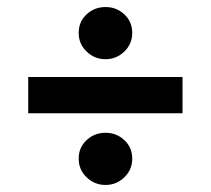

<svg xmlns="http://www.w3.org/2000/svg" viewBox="-20 -586 601 548"><path d="M60.5 -366.2V-262.7H501V-366.2ZM204.6 -492.2C204.6 -471.2 211.9 -453.6 227.1 -439C242.2 -424.3 260.3 -417 281.2 -417C302.2 -417 319.8 -424.3 335 -439C350.1 -453.6 357.4 -471.2 357.4 -492.2C357.4 -513.2 350.1 -530.8 335 -544.9C319.8 -559.1 302.2 -565.9 281.2 -565.9C260.3 -565.9 242.2 -559.1 227.1 -544.9C211.9 -530.8 204.6 -513.2 204.6 -492.2ZM204.6 -133.3C204.6 -112.3 211.9 -94.7 227.1 -80.1C242.2 -65.4 260.3 -58.1 281.2 -58.1C302.2 -58.1 319.8 -65.4 335 -80.1C350.1 -94.7 357.4 -112.3 357.4 -133.3C357.4 -154.3 350.1 -171.9 335 -186C319.8 -200.2 302.2 -207 281.2 -207C260.3 -207 242.2 -200.2 227.1 -186C211.9 -171.9 204.6 -154.3 204.6 -133.3Z"/></svg>

Font: Estedad Bold
Style: Regular
Weight: 700
Designer: Amin Abedi
Version: Version 7.3